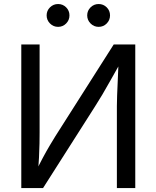

<svg xmlns="http://www.w3.org/2000/svg" viewBox="-20 -953 793 973"><path d="M665.5 0H572.3V-415Q572.3 -434.6 573.5 -468.8Q574.7 -502.9 576.9 -548.8Q579.1 -594.7 581.1 -648.9H598.1Q563.5 -587.4 540 -545.7Q516.6 -503.9 498.5 -473.4Q480.5 -442.9 461.9 -414.1L198.2 0H87.9V-727.5H180.7V-281.2Q180.7 -258.8 180.2 -226.6Q179.7 -194.3 177.7 -156Q175.8 -117.7 171.4 -75.7H158.2Q177.2 -116.2 196.3 -151.9Q215.3 -187.5 232.2 -215.8Q249 -244.1 260.3 -262.2L556.2 -727.5H665.5ZM480 -816.9Q456.1 -816.9 439 -834Q421.9 -851.1 421.9 -875Q421.9 -898.9 439 -915.8Q456.1 -932.6 480 -932.6Q503.9 -932.6 520.8 -915.8Q537.6 -898.9 537.6 -875Q537.6 -851.1 520.8 -834Q503.9 -816.9 480 -816.9ZM274.4 -816.9Q250.5 -816.9 233.4 -834Q216.3 -851.1 216.3 -875Q216.3 -898.9 233.4 -915.8Q250.5 -932.6 274.4 -932.6Q298.3 -932.6 315.2 -915.8Q332 -898.9 332 -875Q332 -851.1 315.2 -834Q298.3 -816.9 274.4 -816.9Z"/></svg>

Font: Inter Variable
Style: Regular
Weight: 400
Designer: Rasmus Andersson
Foundry: rsms
Version: Version 4.001;git-9221beed3